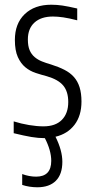

<svg xmlns="http://www.w3.org/2000/svg" viewBox="-20 -573 400 813"><path d="M138 220Q122 220 105.5 217.5Q89 215 74 210V164Q104 175 133 175Q197 175 197 108Q197 86 190 61.5Q183 37 170 12Q142 12 112.5 7Q83 2 38 -9V-59Q70 -49 103 -43.5Q136 -38 164 -38Q215 -38 242 -65.5Q269 -93 269 -141Q269 -185 248 -210.5Q227 -236 179 -250Q156 -256 131.5 -264Q107 -272 87.5 -288Q68 -304 55.5 -331.5Q43 -359 43 -404Q43 -473 84.5 -513Q126 -553 197 -553Q221 -553 244.5 -549.5Q268 -546 307 -537V-487Q272 -496 248 -499.5Q224 -503 204 -503Q154 -503 126 -477.5Q98 -452 98 -406Q98 -378 105.5 -360.5Q113 -343 126.5 -331.5Q140 -320 157.5 -313Q175 -306 196 -300Q228 -290 252.5 -277.5Q277 -265 293 -247Q309 -229 317 -203.5Q325 -178 325 -143Q325 -83 295.5 -44.5Q266 -6 215 6Q244 64 244 112Q244 165 216.5 192.5Q189 220 138 220Z"/></svg>

Font: Encode Sans Compressed
Style: Light
Weight: 300
Designer: Pablo Impallari, Andres Torresi
Foundry: Pablo Impallari, Andres Torresi
Version: Version 1.000; ttfautohint (v1.00) -l 8 -r 50 -G 200 -x 14 -